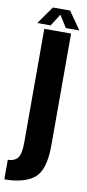

<svg xmlns="http://www.w3.org/2000/svg" viewBox="-140 -756 463 1024"><g transform="rotate(10 92.0 -244.0)"><path d="M-36.5 230V124Q-2.5 124 15.8 103.5Q34 83 34 17.5V-597.5H179V8Q179 143.5 123.8 186.8Q68.5 230 -36.5 230ZM-8.5 -621.5 59.5 -717.5H152.5L219.5 -621.5H146.5L105.5 -686.5L64 -621.5Z"/></g></svg>

Font: Anybody Condensed Regular
Style: Bold
Weight: 700
Width: 3
Designer: Tyler Finck
Foundry: Etcetera Type Company
Version: Version 1.010; ttfautohint (v1.8.3) -l 8 -r 50 -G 200 -x 14 